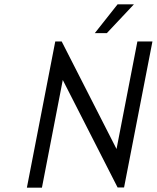

<svg xmlns="http://www.w3.org/2000/svg" viewBox="-20 -873 729 893"><path d="M105 0 237 -680H267L522 -180L619 -680H689L557 -1H527L272 -501L175 0ZM421 -719 527 -853H603L477 -719Z"/></svg>

Font: Teachers
Style: Italic
Weight: 400
Italic angle: -11°
Designer: Alfredo Marco Pradil, Chank Diesel
Version: Version 1.001